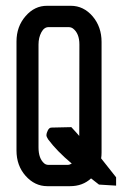

<svg xmlns="http://www.w3.org/2000/svg" viewBox="-20 -639 418 659"><path d="M319.2 -5.9 292.5 -26.7Q263.8 0 220.4 0H142.3Q99.3 0 67.7 -35.6Q36.6 -70.7 36.6 -122.5V-496.5Q36.6 -547.9 67.7 -583.5Q98.8 -619.6 142.3 -619.1H223.3Q266.8 -619.1 297.9 -583Q328.6 -546.9 328.6 -495.1V-115.6Q328.6 -104.2 327.1 -95.4L378 -31.1L378.5 -30.6V-29.6V-4.4V-2H376L320.7 -5.4H319.7ZM241.6 -184.3Q247 -178.4 252 -172.4L252.5 -486.2Q252.5 -524.2 230.7 -541Q224.3 -545.9 214.9 -545.9H146.7Q131.4 -545.9 122 -528.2Q112.2 -509.9 112.2 -486.2V-132.9Q112.2 -94.9 131.9 -78.1Q137.8 -73.1 146.7 -73.1H212Q218.9 -73.1 226.3 -77.6Q174.9 -120.6 145.3 -160.6Q139.3 -169.5 139.3 -175.4Q139.3 -181.3 143.8 -190.7Q148.7 -201.1 156.6 -201.1L223.3 -202.6H224.8L225.8 -201.6Z"/></svg>

Font: RIT Uroob
Style: 

Weight: 700
Designer: Hussain K H
Foundry: RIT
Version: 2.1.1